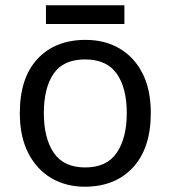

<svg xmlns="http://www.w3.org/2000/svg" viewBox="-20 -697 645 727"><path d="M551 -269Q551 -136 483.5 -63Q416 10 301 10Q230 10 174.5 -22.5Q119 -55 87 -117.5Q55 -180 55 -269Q55 -402 122 -474Q189 -546 304 -546Q377 -546 432.5 -513.5Q488 -481 519.5 -419.5Q551 -358 551 -269ZM146 -269Q146 -174 183.5 -118.5Q221 -63 303 -63Q384 -63 422 -118.5Q460 -174 460 -269Q460 -364 422 -418Q384 -472 302 -472Q220 -472 183 -418Q146 -364 146 -269ZM451 -677V-606H154V-677Z"/></svg>

Font: Noto Sans Old Persian
Style: Regular
Weight: 400
Designer: Monotype Design Team
Foundry: Monotype Imaging Inc.
Version: Version 2.001; ttfautohint (v1.8.4.7-5d5b)